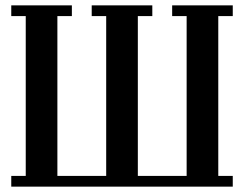

<svg xmlns="http://www.w3.org/2000/svg" viewBox="-20 -696 910 716"><path d="M676 -40V-636H622V-676H848V-636H794V-40H848V0H22V-40H76V-636H22V-676H248V-636H194V-40H376V-636H322V-676H548V-636H494V-40Z"/></svg>

Font: Triodion
Style: Regular
Weight: 400
Version: Version 1.201; ttfautohint (v1.8.4.7-5d5b)